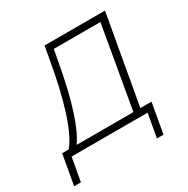

<svg xmlns="http://www.w3.org/2000/svg" viewBox="-198 -651 889 910"><g transform="rotate(-30 246.5 -196.0)"><path d="M-48 128H-11L12 0H428L405 128H441L470 -36H409L495 -520H164L152 -452C115 -238 69 -99 17 -36H-19ZM60 -36C104 -97 147 -220 184 -430L194 -484H449L371 -36Z"/></g></svg>

Font: Fixel Text 20240404 ExtraLight
Style: Italic
Weight: 200
Width: 4
Italic angle: -10°
Designer: AlfaBravo + MacPaw
Foundry: Kyrylo Tkachov, Marchela Mozhyna, Serhii Makarenko, Maria Weinstein, Zakhar Kryvoshyya
Version: Version 1.211;Glyphs 3.2 (3225)